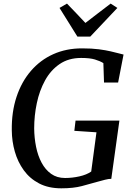

<svg xmlns="http://www.w3.org/2000/svg" viewBox="-20 -1014 720 1042"><path d="M312.5 8Q243 8 192.2 -18.5Q141.5 -45 109 -90Q76.5 -135 60.5 -191Q44.5 -247 44 -306Q42.5 -406.5 69.8 -488.5Q97 -570.5 148 -629.5Q199 -688.5 269.2 -720Q339.5 -751.5 425 -751.5Q479 -751.5 516.8 -746.5Q554.5 -741.5 581 -735.2Q607.5 -729 626.5 -724Q632.5 -722.5 638.2 -721Q644 -719.5 650.5 -718L621 -566H544.5L541 -671.5Q522.5 -683 495.2 -691.2Q468 -699.5 420.5 -699.5Q352 -699.5 303.5 -666.2Q255 -633 224.5 -577.5Q194 -522 179.8 -454.2Q165.5 -386.5 165.5 -317Q166 -265.5 175.8 -217.2Q185.5 -169 205.8 -131Q226 -93 257.5 -70.5Q289 -48 333 -48Q372 -48 411 -56.8Q450 -65.5 475 -83L503.5 -296L383.5 -304L390 -359.5H628L584 -43.5Q569.5 -43.5 550 -38.5Q530.5 -33.5 509 -27.5Q470.5 -16.5 424.5 -4.2Q378.5 8 312.5 8ZM400 -815.5 303 -971 343.5 -994.5Q368.5 -968.5 393.8 -942.2Q419 -916 443.5 -889.5Q477.5 -916 511.8 -942Q546 -968 580.5 -994.5L617 -971L470 -815.5Z"/></svg>

Font: Merriweather 24pt Medium
Style: Italic
Weight: 500
Italic angle: -7.8°
Version: Version 2.101